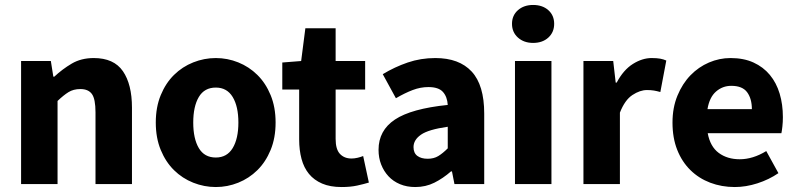

<svg xmlns="http://www.w3.org/2000/svg" viewBox="-20 -742 3213 774"><path d="M65 0V-496H185L195 -433H199Q231 -463 269 -485.5Q307 -508 358 -508Q439 -508 475.5 -455Q512 -402 512 -308V0H365V-289Q365 -343 350.5 -363Q336 -383 304 -383Q276 -383 256 -370.5Q236 -358 212 -335V0Z M850 12Q803 12 759 -5.5Q715 -23 681.5 -56Q648 -89 628 -137.5Q608 -186 608 -248Q608 -310 628 -358.5Q648 -407 681.5 -440Q715 -473 759 -490.5Q803 -508 850 -508Q897 -508 940.5 -490.5Q984 -473 1017.5 -440Q1051 -407 1071 -358.5Q1091 -310 1091 -248Q1091 -186 1071 -137.5Q1051 -89 1017.5 -56Q984 -23 940.5 -5.5Q897 12 850 12ZM850 -107Q895 -107 918 -145Q941 -183 941 -248Q941 -313 918 -351Q895 -389 850 -389Q804 -389 781.5 -351Q759 -313 759 -248Q759 -183 781.5 -145Q804 -107 850 -107Z M1357 12Q1311 12 1278.5 -2Q1246 -16 1225.5 -41Q1205 -66 1195.5 -101.5Q1186 -137 1186 -180V-381H1118V-490L1194 -496L1211 -628H1333V-496H1452V-381H1333V-182Q1333 -140 1350.5 -121.5Q1368 -103 1397 -103Q1409 -103 1421.5 -106Q1434 -109 1444 -113L1467 -6Q1447 0 1420 6Q1393 12 1357 12Z M1654 12Q1620 12 1592.5 0.5Q1565 -11 1546 -31.5Q1527 -52 1516.5 -79Q1506 -106 1506 -138Q1506 -216 1572 -260Q1638 -304 1785 -319Q1783 -352 1765.5 -371.5Q1748 -391 1707 -391Q1675 -391 1643.5 -379Q1612 -367 1576 -346L1523 -443Q1571 -472 1623.5 -490Q1676 -508 1735 -508Q1831 -508 1881.5 -453.5Q1932 -399 1932 -284V0H1812L1802 -51H1798Q1766 -23 1731 -5.5Q1696 12 1654 12ZM1704 -102Q1729 -102 1747 -113Q1765 -124 1785 -144V-231Q1707 -220 1677 -199Q1647 -178 1647 -149Q1647 -125 1662.5 -113.5Q1678 -102 1704 -102Z M2056 0V-496H2203V0ZM2129 -569Q2092 -569 2068 -590.5Q2044 -612 2044 -646Q2044 -680 2068 -701Q2092 -722 2129 -722Q2167 -722 2190.5 -701Q2214 -680 2214 -646Q2214 -612 2190.5 -590.5Q2167 -569 2129 -569Z M2332 0V-496H2452L2462 -409H2466Q2493 -460 2531 -484Q2569 -508 2607 -508Q2628 -508 2641.5 -505.5Q2655 -503 2666 -498L2642 -371Q2628 -375 2616 -377Q2604 -379 2588 -379Q2560 -379 2529.5 -359Q2499 -339 2479 -288V0Z M2942 12Q2889 12 2843 -5.5Q2797 -23 2763 -56.5Q2729 -90 2710 -138Q2691 -186 2691 -248Q2691 -308 2711 -356.5Q2731 -405 2763.5 -438.5Q2796 -472 2838 -490Q2880 -508 2925 -508Q2978 -508 3017.5 -490Q3057 -472 3083.5 -440Q3110 -408 3123 -364.5Q3136 -321 3136 -270Q3136 -250 3134 -232Q3132 -214 3130 -205H2833Q2843 -151 2877.5 -125.5Q2912 -100 2962 -100Q3015 -100 3069 -133L3118 -44Q3080 -18 3033.5 -3Q2987 12 2942 12ZM2832 -302H3011Q3011 -344 2992 -370Q2973 -396 2928 -396Q2893 -396 2866.5 -373Q2840 -350 2832 -302Z"/></svg>

Font: hySource Sans Pro
Style: Bold
Weight: 700
Designer: Paul D. Hunt
Foundry: Adobe Systems Incorporated
Version: Version 2.021;PS 2.000;hotconv 1.0.86;makeotf.lib2.5.63406